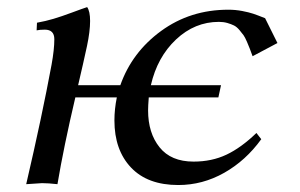

<svg xmlns="http://www.w3.org/2000/svg" viewBox="-20 -518 843 540"><path d="M725.6 -466.8 760.3 -397 690.4 -359.9Q684.6 -375.5 682.6 -380.9Q680.7 -386.2 674.8 -399.9Q668.9 -413.6 665 -418.9Q661.1 -424.3 653.6 -433.3Q646 -442.4 638.2 -446.3Q630.4 -450.2 619.4 -453.4Q608.4 -456.5 595.7 -456.5Q527.8 -456.5 475.1 -407Q422.4 -357.4 404.3 -278.3H601.6L594.2 -244.1H398.4Q396.5 -219.7 396.5 -207.5Q396.5 -144 428.7 -103.8Q460.9 -63.5 524.4 -63.5Q575.7 -63.5 616.9 -83Q658.2 -102.5 701.2 -144L714.8 -126.5Q671.4 -66.4 610.6 -32Q549.8 2.4 481.4 2.4Q395 2.4 348.4 -46.9Q301.8 -96.2 301.8 -179.2Q301.8 -210.9 308.6 -244.1H191.9Q159.2 -105 141.6 0Q115.7 -2.9 98.1 -2.9L53.7 0Q98.1 -190.9 125 -335.9Q132.8 -378.9 132.8 -407.7Q132.8 -434.6 106 -434.6Q91.8 -434.6 83 -432.6L84 -454.1Q108.4 -458.5 130.6 -465.1Q152.8 -471.7 182.9 -482.9Q212.9 -494.1 225.1 -498Q233.4 -486.3 233.4 -459Q233.4 -429.7 224.6 -388.2Q214.4 -340.8 199.7 -278.3H318.4Q351.1 -371.1 433.1 -430.9Q515.1 -490.7 622.1 -490.7Q642.1 -490.7 661.1 -487.1Q680.2 -483.4 691.9 -479.5Q703.6 -475.6 725.6 -466.8Z"/></svg>

Font: Flanker
Style: Italic
Weight: 400
Italic angle: -12°
Designer: Flanker
Version: Version 2.027